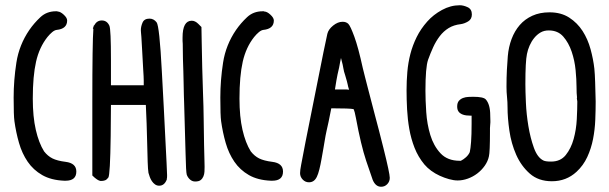

<svg xmlns="http://www.w3.org/2000/svg" viewBox="-20 -779 2321 732"><path d="M92 -665Q110 -691 134 -713.5Q158 -736 193 -736H198L200 -735Q210 -735 223 -723Q236 -711 236 -701Q236 -669 196 -665Q188 -664 179 -656.5Q170 -649 161 -638Q130 -599 117.5 -544Q105 -489 105 -403Q105 -334 116.5 -284Q128 -234 148 -202Q162 -184 180 -175Q198 -166 230 -162Q271 -157 271 -125Q271 -90 230 -90H225Q175 -92 141 -111.5Q107 -131 85.5 -162.5Q64 -194 52.5 -234Q41 -274 35 -317Q32 -338 32 -407Q32 -473 42.5 -540.5Q53 -608 92 -665Z M332 -110V-390Q332 -505 333 -574.5Q334 -644 336 -669L334 -670L337 -679Q338 -680 338 -683L339 -682Q349 -701 368 -701Q388 -701 397 -681Q403 -668 403 -550V-454H528V-472Q528 -485 526 -513Q524 -541 522 -586Q520 -622 519 -638Q518 -649 517.5 -655.5Q517 -662 517 -664Q517 -678 523.5 -693Q530 -708 550 -708Q566 -708 577 -694Q588 -680 597 -507Q601 -429 604.5 -367.5Q608 -306 610 -258Q613 -195 615 -159Q617 -123 617 -112V-108Q617 -100 616 -98V-95Q607 -71 587 -71Q578 -71 571 -76Q564 -81 559 -88.5Q554 -96 551 -104.5Q548 -113 546 -120Q544 -132 543 -162Q542 -192 541 -237Q540 -275 539 -308Q538 -341 536 -379H403L402 -260Q400 -112 393 -102Q387 -94 380.5 -91.5Q374 -89 364 -89Q352 -90 332 -110Z M676 -636Q676 -700 711 -700Q724 -700 736 -688L748 -676L749 -619Q750 -571 751 -521Q752 -471 754 -423Q756 -374 756.5 -326Q757 -278 758 -227Q759 -188 759.5 -166Q760 -144 760 -143Q760 -134 759.5 -124.5Q759 -115 755.5 -106.5Q752 -98 745 -92.5Q738 -87 724 -87Q713 -87 704.5 -94.5Q696 -102 692 -113Q689 -123 687.5 -193Q686 -263 682 -386L681 -417Q680 -443 680 -465Q680 -487 679 -507Q677 -559 677 -588.5Q677 -618 676 -623Z M880 -665Q898 -691 922 -713.5Q946 -736 981 -736H986L988 -735Q998 -735 1011 -723Q1024 -711 1024 -701Q1024 -669 984 -665Q976 -664 967 -656.5Q958 -649 949 -638Q918 -599 905.5 -544Q893 -489 893 -403Q893 -334 904.5 -284Q916 -234 936 -202Q950 -184 968 -175Q986 -166 1018 -162Q1059 -157 1059 -125Q1059 -90 1018 -90H1013Q963 -92 929 -111.5Q895 -131 873.5 -162.5Q852 -194 840.5 -234Q829 -274 823 -317Q820 -338 820 -407Q820 -473 830.5 -540.5Q841 -608 880 -665Z M1124 -119Q1124 -124 1125 -132Q1126 -140 1128 -150Q1132 -173 1145 -239Q1158 -305 1180 -414Q1201 -520 1213.5 -581.5Q1226 -643 1228 -650Q1232 -667 1250 -681.5Q1268 -696 1286 -696Q1300 -696 1308 -688Q1316 -680 1331 -639Q1346 -598 1363 -520Q1367 -503 1371.5 -486Q1376 -469 1381 -449Q1393 -401 1408.5 -343.5Q1424 -286 1442 -214Q1466 -118 1466 -101Q1466 -87 1456.5 -77Q1447 -67 1433 -67Q1412 -67 1401 -93Q1396 -106 1376 -166Q1356 -226 1337 -329Q1335 -341 1332.5 -350Q1330 -359 1328 -363Q1313 -366 1249 -366H1243Q1241 -358 1239 -346Q1237 -334 1233 -316Q1229 -298 1225 -280Q1221 -262 1218 -243Q1216 -230 1212.5 -210.5Q1209 -191 1205.5 -171Q1202 -151 1197.5 -133Q1193 -115 1188 -105Q1178 -84 1158 -84Q1144 -84 1134 -94.5Q1124 -105 1124 -119ZM1257 -438H1285Q1293 -438 1299.5 -438Q1306 -438 1311 -437Q1310 -440 1309 -443Q1308 -446 1307 -450L1306 -455Q1305 -460 1302.5 -469.5Q1300 -479 1296 -492Q1291 -506 1289 -519Q1287 -532 1283 -546L1280 -558Q1278 -550 1276.5 -541Q1275 -532 1273 -522Q1266 -493 1262.5 -472Q1259 -451 1257 -438Z M1530 -435Q1530 -470 1533 -505Q1536 -540 1544.5 -573Q1553 -606 1568.5 -637.5Q1584 -669 1609 -697Q1632 -723 1665 -741Q1698 -759 1733 -759Q1747 -759 1763 -751.5Q1779 -744 1779 -724Q1779 -706 1765 -697.5Q1751 -689 1737 -687Q1710 -684 1690.5 -672Q1671 -660 1656.5 -641Q1642 -622 1631.5 -599Q1621 -576 1612 -551Q1602 -522 1602 -433Q1602 -398 1605 -352Q1608 -306 1620.5 -264.5Q1633 -223 1659.5 -194.5Q1686 -166 1733 -166H1737Q1747 -171 1756.5 -179.5Q1766 -188 1771 -199Q1774 -212 1776 -238.5Q1778 -265 1778 -307V-338H1775Q1767 -338 1758 -339Q1749 -340 1741 -343.5Q1733 -347 1728 -354Q1723 -361 1723 -373Q1723 -387 1729.5 -394.5Q1736 -402 1745.5 -405.5Q1755 -409 1765.5 -409.5Q1776 -410 1784 -410Q1823 -410 1832 -400Q1849 -381 1849 -339Q1849 -330 1849.5 -321.5Q1850 -313 1849 -305Q1848 -297 1848 -290.5Q1848 -284 1848 -277Q1848 -238 1847 -214.5Q1846 -191 1844 -183Q1840 -164 1828 -147Q1816 -130 1799.5 -117.5Q1783 -105 1763.5 -98Q1744 -91 1725 -91Q1710 -91 1692 -96Q1674 -101 1656.5 -109Q1639 -117 1624 -128Q1609 -139 1598 -152Q1574 -181 1560.5 -215.5Q1547 -250 1540.5 -287Q1534 -324 1532 -362Q1530 -400 1530 -435Z M1916 -565Q1919 -600 1930.5 -630.5Q1942 -661 1961.5 -683.5Q1981 -706 2009.5 -719Q2038 -732 2075 -732Q2119 -732 2150 -712Q2181 -692 2201 -661Q2221 -630 2231.5 -591.5Q2242 -553 2246 -517Q2248 -497 2249 -465.5Q2250 -434 2251 -392Q2251 -359 2249.5 -322Q2248 -285 2241 -249Q2234 -213 2219 -180.5Q2204 -148 2178 -124Q2139 -88 2084 -88Q2033 -88 2000 -117Q1967 -146 1948 -189Q1929 -232 1922 -281Q1915 -330 1915 -370Q1915 -390 1913 -409Q1911 -428 1911 -448Q1911 -483 1912.5 -512.5Q1914 -542 1916 -565ZM1983 -458Q1983 -432 1985 -387.5Q1987 -343 1994.5 -298Q2002 -253 2015.5 -215.5Q2029 -178 2052 -167Q2060 -163 2081 -163Q2117 -163 2137 -188Q2157 -213 2167 -249Q2177 -285 2179 -324.5Q2181 -364 2181 -392L2179 -406H2180Q2179 -414 2178.5 -424.5Q2178 -435 2178 -449Q2178 -475 2174.5 -511.5Q2171 -548 2159.5 -582Q2148 -616 2127.5 -639.5Q2107 -663 2072 -663Q2054 -663 2040.5 -655Q2027 -647 2016.5 -634Q2006 -621 1999 -605Q1992 -589 1989 -573Q1983 -545 1983 -458Z"/></svg>

Font: PreciousPlastic
Style: Regular
Weight: 700
Version: Version 001.006